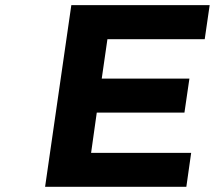

<svg xmlns="http://www.w3.org/2000/svg" viewBox="-20 -720 828 740"><path d="M153.8 0 254.9 -700.2H788.1L769 -568.8H394L372.1 -417H710L690.9 -286.1H353L331.1 -130.9H716.8L698.2 0Z"/></svg>

Font: Trueno SemiBold
Style: Italic
Weight: 600
Designer: Julieta Ulanovsky
Foundry: Julieta Ulanovsky
Version: Version 3.001b | FøM Fix